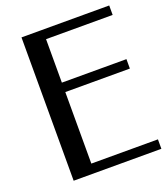

<svg xmlns="http://www.w3.org/2000/svg" viewBox="-134 -820 795 914"><g transform="rotate(-20 263.5 -363.0)"><path d="M525.9 -726.1V-678.2H188.5V-458H515.6V-410.2H188.5V-47.9H525.9V0H81.5V-726.1Z"/></g></svg>

Font: Federov2
Style: Regular
Weight: 400
Designer: Olexa M. Volochay | Cyreal.org
Foundry: Olexa M. Volochay | Cyreal.org
Version: Version 1.000